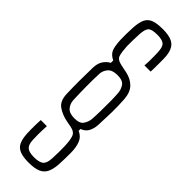

<svg xmlns="http://www.w3.org/2000/svg" viewBox="-333 -811 1024 1024"><g transform="rotate(45 179.0 -299.0)"><path d="M175.5 206.5Q132.5 206.5 108 196.2Q83.5 186 73 162.8Q62.5 139.5 60.5 100.5Q60 85 59.8 69.2Q59.5 53.5 60 36.5Q60.5 19.5 61.5 0H107.5Q106.5 20 106 33.8Q105.5 47.5 105.5 63.8Q105.5 80 106.5 106Q108 140 123.5 153Q139 166 175.5 166Q215.5 166 231.5 152.2Q247.5 138.5 249 100.5Q250 75 250.5 53Q251 31 250 7Q248.5 -36.5 240 -59Q231.5 -81.5 198.5 -87.5L166.5 -93.5Q124.5 -101.5 93.2 -123Q62 -144.5 60.5 -197Q59 -242.5 59 -293.8Q59 -345 60.5 -394.5Q61.5 -427.5 75.5 -448.5Q89.5 -469.5 110 -480V-498Q82.5 -511 72.2 -532Q62 -553 59.5 -603Q59 -626 59.2 -648Q59.5 -670 61 -698Q63.5 -738 74.2 -761Q85 -784 109.8 -793.8Q134.5 -803.5 179 -803.5Q243.5 -803.5 268.5 -778Q293.5 -752.5 294 -694Q294 -672.5 294.2 -649.2Q294.5 -626 293 -597H246Q248 -612.5 248.2 -631.8Q248.5 -651 248.2 -668.8Q248 -686.5 247.5 -696.5Q246 -737 230.8 -749.2Q215.5 -761.5 179 -761.5Q138 -761.5 125.2 -748.5Q112.5 -735.5 110 -698.5Q108.5 -675 108 -646.8Q107.5 -618.5 108 -602Q110.5 -560 117.2 -539Q124 -518 159.5 -511L205 -501.5Q244 -493 269 -467.8Q294 -442.5 297.5 -394Q301 -341 300 -297.2Q299 -253.5 296.5 -197.5Q294.5 -168.5 283.2 -147.5Q272 -126.5 245 -116V-102Q275 -89.5 286.5 -61.2Q298 -33 298.5 8Q298.5 28.5 298.2 54.2Q298 80 296.5 100.5Q293.5 139 281.8 162.2Q270 185.5 244.8 196Q219.5 206.5 175.5 206.5ZM182 -133Q221.5 -133 235 -153.8Q248.5 -174.5 250.5 -197.5Q252.5 -224 253.2 -261.2Q254 -298.5 253.5 -334.8Q253 -371 251 -394.5Q249.5 -417 236 -438Q222.5 -459 182 -459Q142 -459 125.5 -439Q109 -419 108 -395.5Q106 -349.5 106.5 -297.8Q107 -246 109 -197.5Q110.5 -171.5 126.8 -152.2Q143 -133 182 -133Z"/></g></svg>

Font: Big Shoulders Text Thin ExtraLight
Style: Regular
Weight: 250
Version: Version 2.002